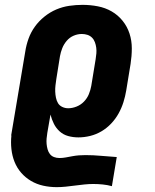

<svg xmlns="http://www.w3.org/2000/svg" viewBox="-20 -558 640 791"><path d="M214 213Q185 213 158 207Q131 201 108 187.5Q85 174 67.5 154Q50 134 40 109Q30 84 27 56Q24 28 27 0H26L84 -345Q88 -372 97.5 -398.5Q107 -425 123.5 -448Q140 -471 163 -489.5Q186 -508 212 -519Q238 -530 265.5 -534Q293 -538 320 -538Q352 -538 383 -532Q414 -526 440 -511Q466 -496 485 -472.5Q504 -449 513.5 -420Q523 -391 523 -359Q523 -327 518 -295L500 -185Q496 -161 488.5 -137Q481 -113 468.5 -90.5Q456 -68 438 -49Q420 -30 398 -17Q376 -4 351.5 2Q327 8 303 8Q281 8 261 2.5Q241 -3 226 -16.5Q211 -30 202 -48Q193 -66 188 -86L175 -11Q173 1 172 12.5Q171 24 172 35Q173 46 176 57Q179 68 185.5 76.5Q192 85 202.5 89Q213 93 225 93Q238 93 251.5 90.5Q265 88 278.5 85.5Q292 83 305 82Q318 81 332 81Q364 81 396.5 84Q429 87 461 89L441 209Q423 204 403.5 202Q384 200 364 200Q346 200 327 202Q308 204 289 206.5Q270 209 251 211Q232 213 214 213ZM261 -112Q278 -112 295.5 -119Q313 -126 326 -139.5Q339 -153 346 -170Q353 -187 356 -204L374 -314Q376 -326 377 -338Q378 -350 376.5 -361.5Q375 -373 371 -384Q367 -395 359 -403Q351 -411 340 -414.5Q329 -418 317 -418Q300 -418 283.5 -411Q267 -404 255 -390Q243 -376 236.5 -359.5Q230 -343 227 -326L212 -232Q210 -219 208.5 -206Q207 -193 207.5 -180.5Q208 -168 210.5 -155.5Q213 -143 219 -133Q225 -123 236.5 -117.5Q248 -112 261 -112Z"/></svg>

Font: Iosevka Slab Heavy Extended
Style: Italic
Weight: 900
Width: 7
Italic angle: -9°
Monospace: yes
Designer: Belleve Invis
Foundry: Belleve Invis
Version: Version 11.1.0; ttfautohint (v1.8.3)